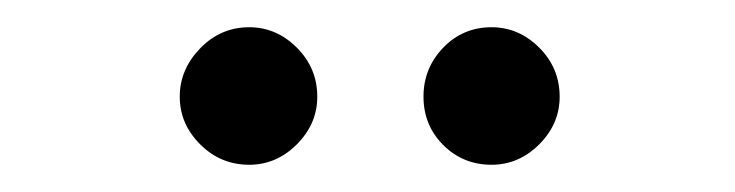

<svg xmlns="http://www.w3.org/2000/svg" viewBox="-20 -685 540 141"><path d="M112 -614Q112 -634 127 -649.5Q142 -665 163 -665Q183 -665 198 -650Q213 -635 213 -614Q213 -594 198 -579Q183 -564 163 -564Q142 -564 127 -579Q112 -594 112 -614ZM291 -614Q291 -635 305.5 -650Q320 -665 341 -665Q361 -665 376 -650Q391 -635 391 -614Q391 -594 376 -579Q361 -564 341 -564Q320 -564 305.5 -578.5Q291 -593 291 -614Z"/></svg>

Font: Vazir Code FD
Style: Code-FD
Weight: 400
Foundry: DejaVu fonts team - Redesigned by Saber Rastikerdar
Version: Version 1.1.2